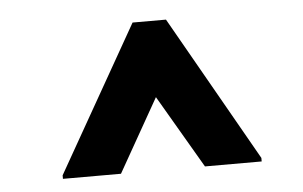

<svg xmlns="http://www.w3.org/2000/svg" viewBox="-35 -770 687 435"><g transform="rotate(-5 308.0 -552.5)"><path d="M92 -383V-391L280 -722H356L544 -391V-383H415L318 -549L224 -383Z"/></g></svg>

Font: Kufam ExtraBold
Style: Italic
Weight: 800
Italic angle: -11°
Designer: Artur Schmal
Foundry: Original Type
Version: Version 1.301; ttfautohint (v1.8.3)